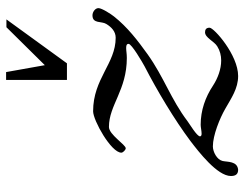

<svg xmlns="http://www.w3.org/2000/svg" viewBox="-102 -646 763 598"><g transform="rotate(-90 279.0 -346.5)"><path d="M375.5 -587.9 354 -708.5H329.6V-519H381.3L518.1 -707.5H493.7ZM49.8 14.2C77.1 11.7 73.7 -19 77.1 -34.2C81.1 -51.8 105.5 -64.5 122.6 -64.5C157.2 -64.5 210 -43 239.7 -25.9C272.5 -7.3 302.7 14.2 341.8 14.2C407.2 14.2 492.2 -61 492.2 -74.7C492.2 -85 486.8 -88.9 478 -88.9C460.9 -88.9 450.2 -60.5 434.1 -50.8C420.9 -42.5 405.8 -38.6 390.1 -38.6C362.8 -38.6 334.5 -49.3 312 -64C275.9 -87.9 234.9 -102.5 189.9 -102.5C182.1 -102.5 170.9 -99.6 162.1 -99.6C158.2 -99.6 153.8 -100.6 153.8 -104.5C153.8 -114.3 192.9 -137.2 201.2 -143.6C269.5 -195.3 337.9 -216.8 409.2 -267.6C452.6 -298.8 494.1 -330.6 527.3 -372.6C534.7 -381.8 553.2 -410.2 553.2 -420.9C553.2 -431.2 541 -439.5 530.8 -439.5C503.9 -439.5 513.2 -411.1 503.9 -396.5C494.1 -380.4 480.5 -367.2 460.9 -367.2C380.4 -367.2 333.5 -437.5 231.9 -437.5C203.6 -437.5 103 -381.3 103 -349.6C103 -344.2 111.8 -335.9 116.7 -335.9C127.9 -335.9 159.2 -388.2 183.1 -388.2C251.5 -388.2 297.4 -332.5 397.9 -332.5C412.1 -332.5 419.4 -334.5 428.2 -334.5C433.6 -334.5 441.9 -334.5 441.9 -327.1C441.9 -317.4 384.8 -284.2 372.1 -277.3C296.4 -238.3 205.6 -184.1 139.2 -134.3C106 -108.9 30.3 -50.8 30.3 -8.3C30.3 5.9 35.6 14.2 49.8 14.2Z"/></g></svg>

Font: Cardo
Style: Italic
Weight: 400
Designer: David J. Perry
Foundry: David J. Perry
Version: Version 0.99